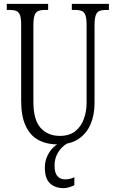

<svg xmlns="http://www.w3.org/2000/svg" viewBox="-20 -734 581 989"><path d="M277 10Q221 10 178.5 -12.5Q136 -35 112.5 -85Q89 -135 89 -215V-607Q89 -640 83 -656Q77 -672 64 -677.5Q51 -683 29 -683H15V-714H228V-683H212Q191 -683 177.5 -677.5Q164 -672 158 -655Q152 -638 152 -603V-210Q152 -116 189.5 -75Q227 -34 288 -34Q337 -34 367.5 -58Q398 -82 412 -121.5Q426 -161 426 -205V-606Q426 -640 420 -656Q414 -672 401 -677.5Q388 -683 366 -683H350V-714H541V-683H528Q506 -683 492.5 -677.5Q479 -672 473 -655Q467 -638 467 -604V-203Q467 -142 446.5 -94Q426 -46 384 -18Q342 10 277 10ZM307 235Q263 235 237 210Q211 185 211 130Q211 97 223.5 70Q236 43 255 25Q274 7 295 0H336Q319 7 301.5 23.5Q284 40 272.5 64Q261 88 261 120Q261 157 276 173.5Q291 190 314 190Q327 190 338.5 187.5Q350 185 363 179V220Q355 224 345.5 227.5Q336 231 326.5 233Q317 235 307 235Z"/></svg>

Font: Noto Serif Khmer ExtraCondensed Light
Style: Regular
Weight: 300
Width: 2
Designer: Danh Hong and the Monotype Design Team
Foundry: Monotype Imaging Inc.
Version: Version 2.004